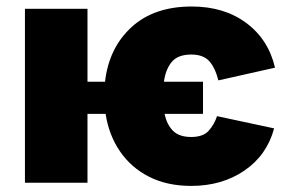

<svg xmlns="http://www.w3.org/2000/svg" viewBox="-20 -573 892 602"><path d="M616.5 -316.8V-215.9H496.1Q502.8 -182.9 522.2 -163.2Q541.5 -143.5 579.5 -143.5Q616.5 -143.5 634.1 -162.8Q651.6 -182.2 660.5 -208.8L839.5 -170.5Q816.8 -86.3 746.4 -38.2Q676.1 9.9 579.5 9.9Q504.3 9.9 447.8 -18.6Q391.3 -47.2 356.4 -98.2Q321.4 -149.1 311.1 -215.9H254.3V0H58.2V-545.5H254.3V-316.8H309.3Q321.4 -422.6 392 -487.6Q462.7 -552.6 581 -552.6Q682.9 -552.6 752.3 -500.9Q821.7 -449.2 842.3 -360.8L664.8 -321Q653.8 -362.6 635.1 -382.3Q616.5 -402 579.5 -402Q538 -402 518.6 -378.9Q499.3 -355.8 494 -316.8Z"/></svg>

Font: Inter UI Black
Style: Regular
Weight: 900
Designer: Rasmus Andersson
Foundry: rsms
Version: 3.2;8d6f07862